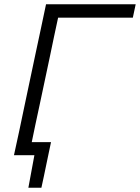

<svg xmlns="http://www.w3.org/2000/svg" viewBox="-20 -733 661 907"><path d="M46 0Q59 -60 71 -115Q82.5 -170.5 96.5 -236.5L146.5 -473Q161 -540.5 173 -597Q184.5 -653 197.5 -713H621L607.5 -649.5H254.5Q245 -605.5 235.5 -561Q226 -516.5 215.5 -465L167 -236.5Q156.5 -188 147.5 -145.8Q138.5 -103.5 130 -61.5H221Q215.5 -35 209.5 -7Q203.5 21 198 48L187 101Q181 127.5 175.5 154H114L142.5 0Z"/></svg>

Font: Heraclito Light
Style: Italic
Weight: 300
Italic angle: -12°
Designer: Kostas Bartsokas (font) & Cristiano Sobral (main changes)
Foundry: Kostas Bartsokas (font) & Cristiano Sobral (main changes)
Version: Version 1.00;July 8, 2020;FontCreator 13.0.0.2655 64-bit